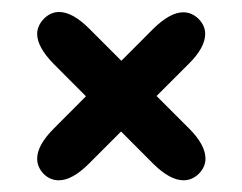

<svg xmlns="http://www.w3.org/2000/svg" viewBox="-20 -454 414 328"><path d="M54.5 -157Q43.5 -168.5 43.5 -183Q43.5 -206 72 -234.5L241.5 -404.5Q270.5 -433 293 -433Q307.5 -433 319 -422Q330.5 -410.5 330.5 -396Q330.5 -372.5 302 -344.5L132 -174.5Q103.5 -146 80.5 -146Q65.5 -146 54.5 -157ZM319.5 -157Q308 -146 293.5 -146Q270.5 -146 242 -174L72 -344.5Q43.5 -373.5 43.5 -396Q43.5 -410 55 -422Q66.5 -433.5 81 -433.5Q104 -433.5 132.5 -405L303 -234.5Q331 -206.5 331 -183Q331 -168.5 319.5 -157Z"/></svg>

Font: Sono Medium
Style: Regular
Weight: 500
Designer: Tyler Finck
Foundry: Tyler Finck
Version: Version 2.112